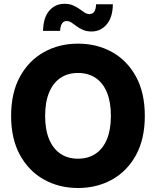

<svg xmlns="http://www.w3.org/2000/svg" viewBox="-20 -964 809 995"><path d="M384.3 10.3Q286.6 10.3 208 -33.4Q129.4 -77.1 83.5 -160.6Q37.6 -244.1 37.6 -363.3Q37.6 -483.4 83.5 -566.9Q129.4 -650.4 208 -694.1Q286.6 -737.8 384.3 -737.8Q482.4 -737.8 560.8 -694.1Q639.2 -650.4 684.8 -566.9Q730.5 -483.4 730.5 -363.3Q730.5 -243.7 684.8 -160.4Q639.2 -77.1 560.8 -33.4Q482.4 10.3 384.3 10.3ZM384.3 -141.6Q437 -141.6 475.3 -167.2Q513.7 -192.9 534.2 -242.4Q554.7 -292 554.7 -363.3Q554.7 -435.1 534.2 -484.9Q513.7 -534.7 475.3 -560.3Q437 -585.9 384.3 -585.9Q331.5 -585.9 293.5 -560.3Q255.4 -534.7 234.6 -484.9Q213.9 -435.1 213.9 -363.3Q213.9 -292 234.6 -242.4Q255.4 -192.9 293.5 -167.2Q331.5 -141.6 384.3 -141.6ZM454.6 -800.8Q428.7 -800.8 409.9 -809.1Q391.1 -817.4 377 -828.1Q362.8 -838.9 350.6 -846.9Q338.4 -855 325.7 -855Q309.6 -855 301 -841.6Q292.5 -828.1 291.5 -804.2H203.1Q204.6 -873.5 235.6 -908.9Q266.6 -944.3 314 -944.3Q339.4 -944.3 358.2 -936.3Q377 -928.2 391.4 -917.7Q405.8 -907.2 418 -899.2Q430.2 -891.1 442.4 -891.1Q460.9 -891.1 469 -904.3Q477.1 -917.5 478 -941.9H564.9Q564 -873.5 532.5 -837.2Q501 -800.8 454.6 -800.8Z"/></svg>

Font: Inter 17pt ExtraBold
Style: Regular
Weight: 800
Version: Version 4.001;git-66647c0bb